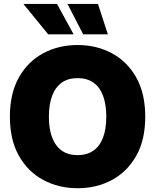

<svg xmlns="http://www.w3.org/2000/svg" viewBox="-20 -973 811 1003"><path d="M385.3 10.3Q286.1 10.3 205.8 -33Q125.5 -76.2 78.6 -159.4Q31.7 -242.7 31.7 -363.3Q31.7 -484.9 78.6 -568.4Q125.5 -651.9 205.8 -694.8Q286.1 -737.8 385.3 -737.8Q484.4 -737.8 564.5 -694.8Q644.5 -651.9 691.7 -568.4Q738.8 -484.9 738.8 -363.3Q738.8 -242.2 691.7 -158.9Q644.5 -75.7 564.5 -32.7Q484.4 10.3 385.3 10.3ZM385.3 -162.6Q434.1 -162.6 467.5 -185.8Q501 -209 518.1 -253.9Q535.2 -298.8 535.2 -363.3Q535.2 -428.2 518.1 -473.4Q501 -518.6 467.5 -541.7Q434.1 -564.9 385.3 -564.9Q336.4 -564.9 303.2 -541.7Q270 -518.6 252.7 -473.4Q235.4 -428.2 235.4 -363.3Q235.4 -298.8 252.7 -253.9Q270 -209 303.2 -185.8Q336.4 -162.6 385.3 -162.6ZM414.6 -793.5 332.5 -952.6H491.7L543.5 -793.5ZM231.9 -793.5 102.1 -952.6H277.8L364.7 -793.5Z"/></svg>

Font: Inter 17pt Black
Style: Regular
Weight: 900
Version: Version 4.001;git-66647c0bb